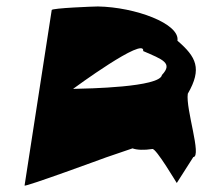

<svg xmlns="http://www.w3.org/2000/svg" viewBox="-20 -582 681 594"><path d="M56 -8C55 -2 308 -95 308 -95L390 -123C403 -118 426 -117 451 -121C462 -126 529 -11 527 -16L578 -96C605 -98 554 -245 561 -292C606 -370 587 -406 529 -456C537 -509 398 -560 283 -562C271 -562 141 -557 140 -551ZM206 -307C206 -307 430 -472 423 -424C483 -398 516 -387 481 -350C475 -312 252 -308 206 -307Z"/></svg>

Font: Ampere
Style: SCSuExtIta
Weight: 400
Version: Version 1